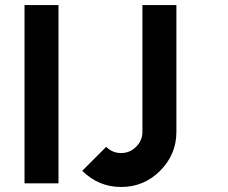

<svg xmlns="http://www.w3.org/2000/svg" viewBox="-20 -720 895 754"><path d="M539.3 -700V-202.3Q539.3 -168.3 514.7 -143.7Q490 -119 456 -119Q421.3 -119 397 -143.3L303 -49.3Q366.9 14.3 456.1 14.3Q545.3 14.3 609 -49.5Q672.7 -113.3 672.7 -202.3V-700ZM76.3 0H209.7V-700H76.3Z"/></svg>

Font: Unageo Variable
Style: Regular
Weight: 300
Designer: Richard Sepsi
Foundry: Richard Sepsi
Version: Version 2.200